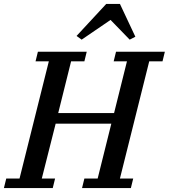

<svg xmlns="http://www.w3.org/2000/svg" viewBox="-46 -963 864 983"><path d="M-14 -49H54L204 -649H136L148 -698H398L386 -649H318L252 -384H538L604 -649H536L548 -698H798L786 -649H718L568 -49H636L624 0H374L386 -49H454L524 -330H239L168 -49H236L224 0H-26ZM346 -779 498 -943H568L647 -775L618 -760L520 -861L372 -760Z"/></svg>

Font: IBM Plex Serif Medm
Style: Italic
Weight: 500
Italic angle: -14°
Designer: Mike Abbink, Paul van der Laan, Pieter van Rosmalen
Foundry: Bold Monday
Version: Version 3.001